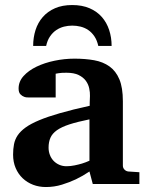

<svg xmlns="http://www.w3.org/2000/svg" viewBox="-20 -734 593 766"><path d="M350.1 0 336.9 -49.8Q311 -32.2 282.7 -18.6Q257.8 -6.8 227.1 2.7Q196.3 12.2 163.1 12.2Q135.7 12.2 112.1 3.2Q88.4 -5.9 70.6 -22.7Q52.7 -39.6 42.5 -63.5Q32.2 -87.4 32.2 -117.2Q32.2 -139.6 35.9 -158.7Q39.6 -177.7 50.5 -194.1Q61.5 -210.4 82 -225.3Q102.5 -240.2 136.5 -254.4Q170.4 -268.6 219.7 -282.7Q269 -296.9 337.9 -312V-324.2Q337.9 -331.5 338.4 -337.4Q338.4 -344.2 338.9 -351.1Q339.4 -365.2 335.9 -381.6Q332.5 -397.9 322.3 -411.9Q312 -425.8 293.5 -434.8Q274.9 -443.8 245.1 -443.8Q234.9 -443.8 226.8 -443.4Q218.8 -442.9 213.4 -441.9Q207 -440.9 202.1 -439.9V-345.2H99.1Q86.4 -344.2 76.7 -347.7Q68.4 -350.6 61.3 -357.9Q54.2 -365.2 54.2 -380.9Q54.2 -408.7 74 -430.7Q93.8 -452.6 125.7 -468Q157.7 -483.4 197.5 -491.7Q237.3 -500 276.9 -500Q319.8 -500 355.5 -493.7Q391.1 -487.3 416.7 -469Q442.4 -450.7 456.3 -417.5Q470.2 -384.3 470.2 -330.1V-73.2Q470.2 -64 476.6 -57.4Q482.9 -50.8 492.2 -49.8L536.1 -46.9V0ZM336.9 -257.8Q288.6 -248 257.1 -237.8Q225.6 -227.5 207 -214.4Q188.5 -201.2 181.2 -184.3Q173.8 -167.5 173.8 -145Q173.8 -129.4 179 -116Q184.1 -102.5 193.6 -92.5Q203.1 -82.5 216.3 -76.7Q229.5 -70.8 245.1 -70.8Q261.2 -70.8 277.6 -74.2Q293.9 -77.6 307.1 -81.5Q322.8 -86.4 336.9 -92.8ZM372.1 -550.8Q367.2 -573.2 356.7 -588.9Q346.2 -604.5 332.3 -614Q318.4 -623.5 301.8 -627.7Q285.2 -631.8 268.1 -631.8Q251.5 -631.8 235.1 -627.7Q218.8 -623.5 204.6 -614Q190.4 -604.5 179.7 -588.9Q168.9 -573.2 164.1 -550.8H112.3Q112.3 -584.5 121.8 -614.3Q131.3 -644 150.9 -666.3Q170.4 -688.5 199.5 -701.2Q228.5 -713.9 268.1 -713.9Q307.6 -713.9 337.2 -701.2Q366.7 -688.5 386.2 -666.3Q405.8 -644 415.5 -614.3Q425.3 -584.5 425.3 -550.8Z"/></svg>

Font: Charis SIL Afr
Style: Bold
Weight: 700
Foundry: SIL International
Version: Version 5.000